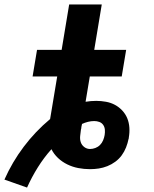

<svg xmlns="http://www.w3.org/2000/svg" viewBox="-75 -755 695 866"><path d="M47 91 -55 55Q-20 -24 32 -93Q84 -162 151 -218L183 -410H72L92 -530H203L237 -735H384L350 -530H494L474 -410H330L311 -296Q323 -298 335 -299Q347 -300 359 -300Q381 -300 403 -296Q425 -292 443.5 -282Q462 -272 476.5 -256.5Q491 -241 499 -221.5Q507 -202 508.5 -179.5Q510 -157 506 -135Q506 -133 506 -131.5Q506 -130 505 -129Q501 -109 493.5 -90Q486 -71 474 -54.5Q462 -38 445 -25.5Q428 -13 409 -5.5Q390 2 370.5 5Q351 8 331 8Q304 8 278 3Q252 -2 228.5 -13.5Q205 -25 186.5 -42.5Q168 -60 157 -82Q123 -44 95.5 0Q68 44 47 91ZM331 -83Q343 -83 355 -87.5Q367 -92 376 -101Q385 -110 390 -122Q395 -134 397 -146Q399 -158 398 -170Q397 -182 390.5 -191.5Q384 -201 373 -205Q362 -209 350 -209Q336 -209 322 -205.5Q308 -202 295 -196L292 -182Q292 -179 291.5 -176Q291 -173 290 -170Q288 -156 286.5 -141Q285 -126 289.5 -113Q294 -100 305.5 -91.5Q317 -83 331 -83Z"/></svg>

Font: Iosevka Curly Slab HvExObl
Style: Regular
Weight: 900
Width: 7
Italic angle: -9°
Monospace: yes
Designer: Belleve Invis
Foundry: Belleve Invis
Version: Version 11.1.0; ttfautohint (v1.8.3)